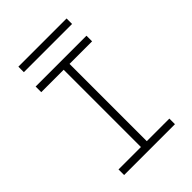

<svg xmlns="http://www.w3.org/2000/svg" viewBox="-239 -952 1064 1064"><g transform="rotate(-45 293.0 -419.5)"><path d="M93.8 0V-43.9H269.5V-649.4H93.8V-693.4H492.2V-649.4H315.4V-43.9H492.2V0ZM104 -795.9V-838.9H481.9V-795.9Z"/></g></svg>

Font: Cascadia Mono NF ExtraLight
Style: Regular
Weight: 200
Monospace: yes
Designer: Aaron Bell
Foundry: Saja Typeworks
Version: Version 2404.023; ttfautohint (v1.8.4)